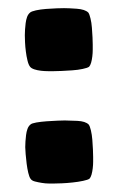

<svg xmlns="http://www.w3.org/2000/svg" viewBox="-20 -422 285 464"><path d="M204.1 -314.5Q204.1 -309.6 204.1 -301.8Q204.1 -293.9 203.1 -285.6Q202.1 -277.3 200.2 -270.5Q198.2 -263.7 195.3 -260.7Q191.4 -257.8 179.7 -255.4Q168 -252.9 154.3 -252Q140.6 -251 128.4 -250.5Q116.2 -250 110.4 -250Q104.5 -250 96.2 -250Q87.9 -250 79.1 -251Q70.3 -252 63 -254.4Q55.7 -256.8 52.7 -260.7Q48.8 -265.6 46.4 -275.9Q43.9 -286.1 42.5 -297.4Q41 -308.6 40.5 -319.8Q40 -331.1 40 -336.9Q40 -342.8 40.5 -350.6Q41 -358.4 42 -366.2Q43 -374 45.4 -380.9Q47.9 -387.7 52.7 -391.6Q55.7 -394.5 66.9 -397Q78.1 -399.4 91.3 -400.4Q104.5 -401.4 117.2 -401.9Q129.9 -402.3 134.8 -402.3Q145.5 -402.3 165.5 -400.9Q185.5 -399.4 193.4 -391.6Q196.3 -387.7 198.7 -377.4Q201.2 -367.2 202.1 -355Q203.1 -342.8 203.6 -331.5Q204.1 -320.3 204.1 -314.5ZM205.1 -43Q205.1 -38.1 205.1 -30.8Q205.1 -23.4 204.1 -15.1Q203.1 -6.8 201.2 0Q199.2 6.8 196.3 9.8Q192.4 12.7 180.7 15.1Q168.9 17.6 155.3 19Q141.6 20.5 129.4 21Q117.2 21.5 111.3 21.5Q106.4 21.5 98.1 21.5Q89.8 21.5 81.1 20Q72.3 18.6 64.5 16.6Q56.6 14.6 53.7 9.8Q50.8 5.9 48.3 -4.4Q45.9 -14.6 44.4 -26.4Q43 -38.1 42 -49.3Q41 -60.5 41 -66.4Q41 -72.3 41.5 -80.1Q42 -87.9 43 -95.7Q43.9 -103.5 46.4 -110.4Q48.8 -117.2 53.7 -121.1Q56.6 -124 67.9 -126Q79.1 -127.9 92.8 -128.9Q106.4 -129.9 119.1 -130.4Q131.8 -130.9 136.7 -130.9Q147.5 -130.9 167 -129.9Q186.5 -128.9 194.3 -121.1Q197.3 -117.2 199.7 -106.9Q202.1 -96.7 203.1 -84.5Q204.1 -72.3 204.6 -60.5Q205.1 -48.8 205.1 -43Z"/></svg>

Font: Slackey
Style: Regular
Weight: 400
Designer: Squid
Foundry: Font Diner, Inc DBA Sideshow
Version: Version 1.000